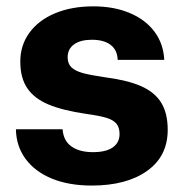

<svg xmlns="http://www.w3.org/2000/svg" viewBox="-20 -566 573 596"><path d="M29.4 -164.7H174.3Q176.9 -128.9 201.9 -111.3Q227 -93.7 268.6 -93.7Q309 -93.7 330.1 -108.5Q351.1 -123.3 351.1 -149.9Q351.1 -170.4 341.4 -182.1Q331.6 -193.7 310.9 -200.1Q290.1 -206.6 248.1 -212.4Q175 -223.1 131.1 -241.4Q87.1 -259.6 65.1 -291.6Q43 -323.6 43 -375Q43 -425.6 71.4 -464.5Q99.7 -503.4 151.2 -524.9Q202.7 -546.3 269.6 -546.3Q333.7 -546.3 382.7 -525.6Q431.7 -505 459.6 -467.6Q487.4 -430.3 489.9 -380.1H345.3Q344.7 -401.4 334.6 -415.2Q324.6 -429 307.1 -435.8Q289.6 -442.6 265.6 -442.6Q230.1 -442.6 210.1 -428.4Q190 -414.1 190 -388.3Q190 -368.6 201.5 -357.2Q213 -345.9 237 -339.2Q261 -332.6 307 -326Q375.9 -317 417.9 -298.6Q459.9 -280.1 480.2 -247.6Q500.6 -215 500.6 -162.9Q500.6 -81 436.6 -35.5Q372.7 10 264.7 10Q193.7 10 141 -11.6Q88.3 -33.3 59.3 -72.9Q30.3 -112.4 29.4 -164.7Z"/></svg>

Font: Mona Sans VF XLt
Style: Regular
Weight: 200
Designer: Deni Anggara
Foundry: GitHub
Version: Version 2.000;Glyphs 3.2.3 (3260)